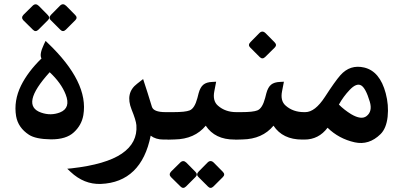

<svg xmlns="http://www.w3.org/2000/svg" viewBox="-20 -668 1919 919"><path d="M217.8 -322.3Q74.2 -164.1 177.2 -128.9Q223.1 -112.8 267.1 -129.9Q319.8 -150.9 294.4 -215.8Q272.9 -271 217.8 -322.3ZM118.7 -22.9Q66.9 -56.6 57.1 -111.8Q44.9 -185.5 80.6 -258.3Q113.8 -325.2 178.7 -388.2Q167 -406.7 190.4 -456.1L198.2 -472.2L208 -462.9Q405.8 -274.4 378.9 -116.7Q370.6 -68.8 333.5 -34.7Q296.9 -0.5 223.6 -1Q150.9 -2 118.7 -22.9ZM296.8 -640 340 -596.2Q352.7 -583.5 340.5 -571.3L295.1 -525.9Q281.3 -512.6 268.5 -525.9L223.1 -571.3Q210.4 -583.5 224.8 -597.9L266.9 -640.5Q281.3 -654.9 296.8 -640ZM165.5 -640 208.7 -596.2Q221.4 -583.5 209.3 -571.3L163.9 -525.9Q150 -512.6 137.3 -525.9L91.3 -571.3Q79.7 -584.1 93 -597.9L136.2 -640.5Q150.6 -654.4 165.5 -640Z M707 -157.2Q714.8 -131.3 772 -131.3H792.5V0H791Q763.2 0 762.7 0Q725.6 0 701.2 -18.6Q679.2 92.3 619.1 150.4Q559.1 208.5 462.4 212.4Q382.3 215.3 317.4 154.3L301.8 139.6L322.8 137.7Q486.8 119.1 563 67.4Q639.2 15.6 632.8 -68.8Q630.9 -92.3 609.9 -143.6Q578.1 -223.1 636.2 -267.1L665 -289.6Q687 -223.6 707 -157.2Z M815.9 -0.5 782.2 0.5V-131.3H810.1Q867.2 -131.3 887.7 -139.6Q911.6 -148.9 924.8 -198.7L930.7 -221.7Q938.5 -250.5 953.4 -262.7Q968.3 -274.9 996.1 -275.9L1014.6 -276.9L1005.9 -231.4Q996.6 -185.1 1023.4 -162.1Q1058.6 -131.3 1110.8 -131.3H1116.7V0H1102.1Q1008.8 0 964.8 -66.4Q911.6 -2 815.9 -0.5ZM1003.3 110.5 1046.5 154.3Q1059.2 167 1047.1 179.2L1001.6 224.6Q987.8 237.9 975.1 224.6L929.7 179.2Q916.9 167 931.3 152.6L973.4 110Q987.8 95.6 1003.3 110.5ZM872.1 110.5 915.3 154.3Q928 167 915.8 179.2L870.4 224.6Q856.6 237.9 843.8 224.6L797.9 179.2Q786.2 166.4 799.5 152.6L842.7 110Q857.1 96.1 872.1 110.5Z M1140.1 -0.5 1106.4 0.5V-131.3H1134.3Q1191.4 -131.3 1211.9 -139.6Q1235.8 -148.9 1249 -198.7L1254.9 -221.7Q1262.7 -250.5 1277.6 -262.7Q1292.5 -274.9 1320.3 -275.9L1338.9 -276.9L1330.1 -231.4Q1320.8 -185.1 1347.7 -162.1Q1382.8 -131.3 1435.1 -131.3H1440.9V0H1426.3Q1333 0 1289.1 -66.4Q1235.8 -2 1140.1 -0.5ZM1251.3 -509.1 1294.5 -465.4Q1307.2 -452.6 1295.1 -440.5L1249.1 -395Q1235.8 -382.3 1223.1 -395L1177.7 -440.5Q1164.9 -452.6 1179.3 -467L1221.4 -509.7Q1235.8 -524.1 1251.3 -509.1Z M1801.3 -25.9Q1746.1 28.3 1677.7 13.2Q1601.6 -3.9 1547.9 -56.6Q1505.4 0 1437.5 0H1431.2V-131.3H1441.4Q1487.8 -131.3 1535.2 -204.1Q1583.5 -278.8 1608.9 -307.6Q1655.8 -360.8 1723.6 -344.7Q1798.3 -326.7 1826.2 -221.7Q1841.3 -165 1835.4 -109.4Q1829.1 -53.2 1801.3 -25.9ZM1660.6 -121.6Q1709.5 -92.8 1734.4 -112.3Q1763.7 -134.8 1750 -181.2Q1730.5 -246.6 1708.5 -259.3Q1686 -272 1653.3 -237.3Q1623.5 -206.1 1602.1 -167.5Q1627.4 -142.1 1660.6 -121.6Z"/></svg>

Font: Gandom
Style: Bold
Weight: 700
Foundry: DejaVu fonts team - Redesigned by Saber Rastikerdar - Based on Samim Font
Version: Version 0.3